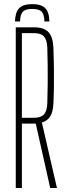

<svg xmlns="http://www.w3.org/2000/svg" viewBox="-20 -936 332 956"><path d="M140.5 -915.5Q185 -915.5 205 -895.5Q225 -875.5 226 -829H201Q200.5 -864 187.5 -877.8Q174.5 -891.5 140.5 -891.5Q107 -891.5 93.8 -877.8Q80.5 -864 80 -829H54.5Q56 -875.5 75.8 -895.5Q95.5 -915.5 140.5 -915.5ZM58.5 0V-800H149.5Q198.5 -800 221 -776.5Q243.5 -753 246 -698.5Q248 -647 248.5 -599Q249 -551 248.5 -507Q248 -463 246 -422Q244.5 -381 230.8 -357.8Q217 -334.5 188.5 -326L263.5 0H230L158 -320.5H89V0ZM89 -349.5H148.5Q183.5 -349.5 198.8 -366.2Q214 -383 215.5 -421Q217 -467.5 217.5 -514Q218 -560.5 217.5 -607Q217 -653.5 215.5 -699.5Q214 -737.5 199 -754.2Q184 -771 149.5 -771H89Z"/></svg>

Font: Big Shoulders Display Thin ExtraLight
Style: Regular
Weight: 250
Version: Version 2.002